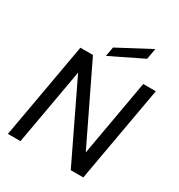

<svg xmlns="http://www.w3.org/2000/svg" viewBox="-212 -1068 1127 1209"><g transform="rotate(30 351.5 -463.5)"><path d="M606.9 -698.2H698.2L574.2 0H482.9L215.8 -555.2L117.2 0H25.9L149.9 -698.2H241.2L508.8 -144ZM327.1 -801.8 563 -926.8 548.8 -848.1 314.9 -733.9Z"/></g></svg>

Font: SVN-Poppins
Style: Italic
Weight: 400
Italic angle: -10°
Designer: Ninad Kale (Devanagari), Jonny Pinhorn (Latin)
Foundry: Indian Type Foundry
Version: Version 3.002 2017